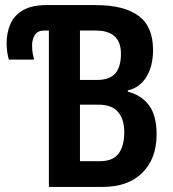

<svg xmlns="http://www.w3.org/2000/svg" viewBox="-20 -734 678 754"><path d="M172 0V-614H152Q128 -614 117 -596.5Q106 -579 106 -556Q106 -536 109 -521.5Q112 -507 114 -500H15Q12 -508 9 -525.5Q6 -543 6 -564Q6 -606 21 -640Q36 -674 70.5 -694Q105 -714 163 -714H355Q467 -714 524 -672Q581 -630 581 -538Q581 -474 555 -432Q529 -390 482 -379V-374Q536 -360 565.5 -320Q595 -280 595 -206Q595 -111 539 -55.5Q483 0 384 0ZM294 -420H360Q411 -420 433 -446Q455 -472 455 -523Q455 -614 356 -614H294ZM294 -101H372Q423 -101 445.5 -130.5Q468 -160 468 -215Q468 -266 443.5 -294.5Q419 -323 366 -323H294Z"/></svg>

Font: Avrile Sans Condensed SemiBold
Style: Regular
Weight: 600
Width: 3
Designer: Monotype Design Team
Foundry: Monotype Imaging Inc.
Version: Version 2.001;September 10, 2019;FontCreator 11.5.0.2425 64-